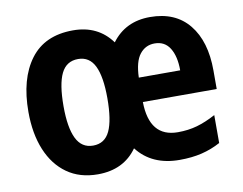

<svg xmlns="http://www.w3.org/2000/svg" viewBox="-66 -646 942 745"><g transform="rotate(-10 405.0 -273.5)"><path d="M567 -556Q667 -556 720.5 -490Q774 -424 774 -309V-236H483Q485 -97 597 -97Q638 -97 673 -107Q708 -117 747 -138V-28Q712 -9 673 0.5Q634 10 585 10Q476 10 418 -65Q365 10 263 10Q192 10 142 -25.5Q92 -61 65.5 -125Q39 -189 39 -275Q39 -405 95.5 -481Q152 -557 264 -557Q362 -557 416 -483Q470 -556 567 -556ZM567 -452Q531 -452 508.5 -423.5Q486 -395 484 -332H647Q647 -387 627 -419.5Q607 -452 567 -452ZM264 -444Q218 -444 197.5 -402Q177 -360 177 -273Q177 -189 198 -146Q219 -103 264 -103Q310 -103 330 -145.5Q350 -188 350 -275Q350 -359 329.5 -401.5Q309 -444 264 -444Z"/></g></svg>

Font: Noto Sans Thai Cond
Style: Bold
Weight: 700
Width: 3
Designer: Monotype Design Team
Foundry: Monotype Imaging Inc.
Version: Version 2.002; ttfautohint (v1.8.4.7-5d5b)